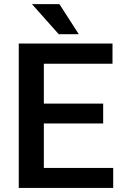

<svg xmlns="http://www.w3.org/2000/svg" viewBox="-20 -925 605 945"><path d="M72.3 0ZM487.8 -317.4H195.8V-98.6H537.1V0H72.3V-710.9H533.7V-611.3H195.8V-415H487.8ZM367.7 -756.8H269L137.2 -904.8H272.5Z"/></svg>

Font: Roboto Medium
Style: Regular
Weight: 500
Designer: Google
Version: Version 2.134; 2016; ttfautohint (v1.6)